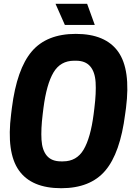

<svg xmlns="http://www.w3.org/2000/svg" viewBox="-20 -970 713 1003"><path d="M270 -950.2H435.1L475.1 -839.8H318.8ZM376 -793Q531.2 -793 597.4 -699.7Q663.6 -606.4 638.2 -405.8L633.8 -374Q607.9 -169.9 529.8 -78.4Q451.7 13.2 299.8 13.2Q144.5 13.2 78.6 -80.1Q12.7 -173.3 38.1 -374L42 -405.8Q67.9 -609.9 146 -701.4Q224.1 -793 376 -793ZM298.8 -127H309.1Q380.4 -127 416.7 -188.2Q453.1 -249.5 469.2 -374L473.1 -405.8Q482.9 -484.9 479.5 -539.8Q476.1 -594.7 450.9 -623.8Q425.8 -652.8 377 -652.8H367.2Q295.9 -652.8 259.5 -591.6Q223.1 -530.3 207 -405.8L203.1 -374Q193.4 -294.9 196.8 -240Q200.2 -185.1 225.1 -156Q250 -127 298.8 -127Z"/></svg>

Font: Cooper Hewitt
Style: Bold Italic
Weight: 712
Designer: Village Type and Design LLC
Foundry: Cooper Hewitt Smithsonian Design Museum
Version: 1.000